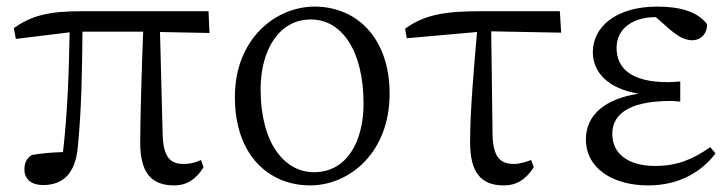

<svg xmlns="http://www.w3.org/2000/svg" viewBox="-20 -548 2204 582"><path d="M465 -451 615 -448 612 -514H229C126 -514 77 -501 22 -463L28 -430L191 -450C189 -331 185 -211 171 -87C136 -86 103 -83 76 -78C62 -68 54 -57 54 -34C54 -4 77 13 110 13C171 13 209 -22 216 -104C227 -215 229 -334 230 -452H414C410 -355 405 -186 405 -116C405 -25 438 14 508 14C546 14 574 -4 597 -41L589 -63C573 -55 555 -51 537 -51C497 -51 475 -70 473 -141Z M920 14C1038 14 1161 -84 1161 -264C1161 -434 1060 -528 934 -528C815 -528 692 -430 692 -254C692 -74 798 14 920 14ZM932 -26C844 -26 770 -111 770 -278C770 -395 825 -489 922 -489C1017 -489 1082 -393 1082 -234C1082 -120 1032 -26 932 -26Z M1469 -453 1681 -449 1677 -514H1435C1327 -514 1266 -503 1208 -461L1213 -432L1426 -451C1417 -344 1405 -215 1405 -117C1405 -26 1437 14 1507 14C1546 14 1574 -4 1598 -41L1590 -63C1574 -57 1555 -51 1538 -51C1498 -51 1474 -70 1473 -142Z M2133 -102C2079 -64 2031 -45 1966 -45C1884 -45 1836 -82 1836 -142C1836 -193 1873 -242 2014 -242C2020 -242 2030 -241 2042 -240V-301C2031 -300 2013 -299 2004 -299C1895 -299 1849 -340 1849 -403C1849 -463 1901 -496 1966 -496H1968L2009 -460C2037 -436 2057 -426 2079 -426C2107 -426 2125 -450 2123 -475C2093 -515 2036 -528 1972 -528C1848 -528 1777 -467 1777 -390C1777 -332 1819 -280 1916 -264C1814 -249 1756 -199 1756 -126C1756 -37 1838 14 1945 14C2041 14 2108 -29 2149 -83Z"/></svg>

Font: Noto Serif CJK JP
Style: Regular
Weight: 400
Designer: Ryoko NISHIZUKA 西塚涼子 (kana & ideographs); Frank Grießhammer (Latin, Greek & Cyrillic); Wenlong ZHANG 张文龙 (bopomofo); San
Foundry: Adobe Systems Incorporated
Version: Version 1.000;PS 1;hotconv 16.6.53;makeotf.lib2.5.65590